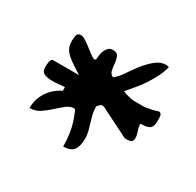

<svg xmlns="http://www.w3.org/2000/svg" viewBox="-89 -862 558 546"><g transform="rotate(30 190.0 -589.0)"><path d="M152.3 -523.4Q151.4 -523.4 149.9 -523.9Q148.4 -524.4 147.5 -524.4Q135.7 -524.4 123.5 -514.6Q111.3 -504.9 98.6 -493.2Q85.9 -481.4 71.3 -471.7Q56.6 -461.9 38.1 -461.9Q38.1 -491.2 53.2 -514.6Q68.4 -538.1 95.7 -551.8V-563.5Q88.9 -563.5 76.2 -562Q63.5 -560.5 50.8 -561Q38.1 -561.5 28.3 -565.9Q18.6 -570.3 18.6 -584V-589.8Q18.6 -594.7 19.5 -600.1Q20.5 -605.5 22.5 -609.4Q24.4 -613.3 28.3 -613.3H113.3L85.9 -630.9Q74.2 -638.7 64.9 -647Q55.7 -655.3 51.3 -664.6Q46.9 -673.8 46.9 -688.5Q46.9 -696.3 48.8 -705.6Q50.8 -714.8 61.5 -714.8Q67.4 -714.8 76.2 -709.5Q85 -704.1 93.8 -697.3Q102.5 -690.4 110.8 -684.1Q119.1 -677.7 124 -675.8Q124 -674.8 125 -674.8Q127 -673.8 128.9 -673.8Q129.9 -673.8 131.3 -674.8Q132.8 -675.8 132.8 -675.8Q133.8 -683.6 134.8 -691.9Q135.7 -700.2 139.2 -707Q142.6 -713.9 147.5 -718.8Q152.3 -723.6 162.1 -723.6Q175.8 -723.6 179.7 -714.4Q183.6 -705.1 184.6 -693.8Q185.5 -682.6 187.5 -671.9Q189.5 -661.1 200.2 -656.2Q212.9 -666 224.6 -683.6Q236.3 -701.2 250 -718.8Q263.7 -736.3 279.8 -749.5Q295.9 -762.7 314.5 -762.7Q315.4 -762.7 318.8 -761.7Q322.3 -760.7 323.2 -760.7Q319.3 -744.1 311 -727.5Q302.7 -710.9 292 -694.3Q281.2 -677.7 269 -663.6Q256.8 -649.4 247.1 -637.7Q255.9 -633.8 262.2 -632.3Q268.6 -630.9 274.4 -629.4Q280.3 -627.9 286.1 -627.9Q292 -627.9 299.8 -627.9Q307.6 -627.9 314.9 -627.9Q322.3 -627.9 329.1 -629.4Q335.9 -630.9 343.8 -632.3Q351.6 -633.8 362.3 -637.7Q371.1 -635.7 371.6 -627Q372.1 -618.2 372.1 -611.3Q372.1 -595.7 365.2 -588.4Q358.4 -581.1 334 -581.1V-571.3Q334 -570.3 335.4 -565.9Q336.9 -561.5 338.4 -556.6Q339.8 -551.8 340.8 -547.9Q341.8 -543.9 341.8 -542V-538.1Q341.8 -528.3 335.9 -525.4Q330.1 -522.5 323.2 -522.5Q321.3 -522.5 317.9 -522.9Q314.5 -523.4 314.5 -523.4L218.8 -571.3H214.8L213.9 -572.3Q212.9 -572.3 212.9 -571.8Q212.9 -571.3 211.9 -571.3H210L205.1 -566.4Q201.2 -562.5 200.2 -561.5V-555.7Q200.2 -544.9 203.1 -533.7Q206.1 -522.5 209.5 -511.2Q212.9 -500 215.8 -488.8Q218.8 -477.5 218.8 -466.8Q218.8 -440.4 209.5 -427.7Q200.2 -415 175.8 -415Q175.8 -444.3 170.4 -470.2Q165 -496.1 152.3 -523.4Z"/></g></svg>

Font: Swanky and Moo Moo
Style: Regular
Weight: 400
Designer: Kimberly Geswein
Foundry: Kimberly Geswein
Version: Version 1.002 2001